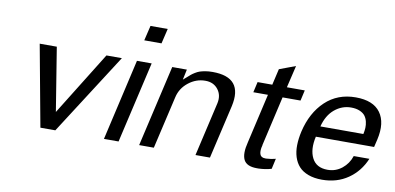

<svg xmlns="http://www.w3.org/2000/svg" viewBox="-70 -935 2391 1162"><g transform="rotate(10 1125.5 -354.0)"><path d="M634.8 -500 314 0H222.2L129.9 -500H234.9L297.9 -109.9L540 -500Z M702.6 0H612.8L727.5 -500H817.9ZM855.5 -629.9H749.5L771.5 -722.2H877.4Z M1157.2 -453.1H1156.2Q1100.1 -453.1 1053.5 -416.3Q1006.8 -379.4 994.1 -323.2L919.4 0H829.1L944.3 -500H1034.2L1020.5 -436Q1028.3 -442.4 1041.7 -454.3Q1055.2 -466.3 1063 -472.9Q1070.8 -479.5 1085 -488.3Q1099.1 -497.1 1112.5 -501.7Q1126 -506.3 1146.2 -509.8Q1166.5 -513.2 1190.4 -513.2Q1381.8 -513.2 1340.3 -329.1L1264.2 0H1175.3L1251.5 -331.1Q1262.7 -381.3 1235.1 -417.2Q1207.5 -453.1 1157.2 -453.1Z M1564 -130.9V-127.9Q1554.7 -94.2 1561.3 -73.7Q1567.9 -53.2 1594.7 -53.2H1601.1Q1632.3 -54.7 1658.2 -62L1644 2Q1607.9 12.7 1565.9 14.2H1554.2Q1491.7 14.2 1473.6 -22.2Q1455.6 -58.6 1474.1 -130.9L1543.9 -435.1H1454.1L1468.8 -500H1559.1L1582 -599.1L1681.2 -636.2L1648.9 -500H1758.8L1744.1 -435.1H1633.8Z M1873.5 -235.8Q1855 -155.8 1881.6 -103.3Q1908.2 -50.8 1977.5 -50.8Q2027.3 -50.8 2065.7 -81.5Q2104 -112.3 2119.6 -160.2H2215.8Q2182.1 -79.6 2114 -32.7Q2045.9 14.2 1954.6 14.2Q1906.2 14.2 1870.1 0.7Q1834 -12.7 1812.5 -36.4Q1791 -60.1 1780.5 -93.5Q1770 -127 1770.8 -166.3Q1771.5 -205.6 1781.7 -251Q1809.6 -370.6 1884.5 -441.4Q1959.5 -512.2 2070.8 -512.2Q2178.2 -512.2 2222.7 -450.9Q2267.1 -389.6 2242.7 -283.2L2231.4 -235.8ZM2153.8 -301.8Q2158.2 -321.3 2159.2 -340.1Q2160.2 -358.9 2155.5 -378.7Q2150.9 -398.4 2139.9 -413.1Q2128.9 -427.7 2106.7 -437.3Q2084.5 -446.8 2053.7 -446.8Q1997.6 -446.8 1952.6 -409.4Q1907.7 -372.1 1889.6 -301.8Z"/></g></svg>

Font: Perun
Style: Italic
Weight: 400
Italic angle: -12°
Foundry: Stefan Peev, Context Ltd
Version: Version 001.000